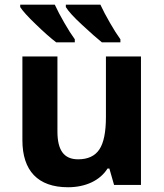

<svg xmlns="http://www.w3.org/2000/svg" viewBox="-20 -786 697 816"><path d="M491.7 -606V-619.1C478.5 -637.2 463.4 -660.6 447.3 -689C431.2 -716.8 417.5 -742.7 406.7 -766.1H259.8V-755.9C271 -737.8 293.9 -712.4 329.6 -679.7C365.2 -646.5 393.1 -622.1 413.1 -606ZM297.9 -606V-619.1C284.7 -637.2 269.5 -660.6 253.4 -689C237.3 -716.8 223.6 -742.7 212.9 -766.1H65.9V-755.9C76.2 -739.7 98.1 -715.3 132.3 -682.6C166 -649.9 194.8 -624.5 218.8 -606ZM579.1 0V-545.9H430.2V-289.1C430.2 -224.6 420.9 -178.7 402.3 -150.9C383.8 -123 353.5 -108.9 312 -108.9C251 -108.9 224.1 -148.4 224.1 -227.1V-545.9H75.2V-189.9C75.2 -61 140.6 9.8 269 9.8C343.8 9.8 405.3 -19 437 -69.8H444.8L464.8 0Z"/></svg>

Font: Noto Reveo Sans
Style: Bold
Weight: 700
Designer: Monotype Design team
Foundry: Monotype Imaging Inc.
Version: Version 1.04